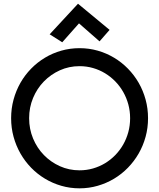

<svg xmlns="http://www.w3.org/2000/svg" viewBox="-20 -983 859 1036"><path d="M778.8 -345.2Q778.8 -293 765.6 -244.9Q752.4 -196.8 728.3 -154.8Q704.1 -112.8 670.4 -78.1Q636.7 -43.5 595.5 -18.8Q554.2 5.9 507.1 19.5Q460 33.2 409.2 33.2Q357.9 33.2 310.8 19.5Q263.7 5.9 222.7 -18.8Q181.6 -43.5 147.9 -78.1Q114.3 -112.8 90.3 -154.8Q66.4 -196.8 53.2 -244.9Q40 -293 40 -345.2Q40 -397.5 53.2 -445.8Q66.4 -494.1 90.3 -536.1Q114.3 -578.1 147.9 -612.5Q181.6 -647 222.7 -671.6Q263.7 -696.3 311 -709.7Q358.4 -723.1 409.2 -723.1Q460 -723.1 507.1 -709.7Q554.2 -696.3 595.5 -671.6Q636.7 -647 670.4 -612.5Q704.1 -578.1 728.3 -536.1Q752.4 -494.1 765.6 -445.8Q778.8 -397.5 778.8 -345.2ZM682.1 -345.2Q682.1 -383.8 672.4 -419.7Q662.6 -455.6 644.8 -486.8Q627 -518.1 602.1 -543.7Q577.1 -569.3 546.9 -587.6Q516.6 -606 481.7 -616Q446.8 -626 409.2 -626Q352.5 -626 303.2 -603.8Q253.9 -581.5 216.8 -543.5Q179.7 -505.4 158.4 -454.3Q137.2 -403.3 137.2 -345.2Q137.2 -287.1 158.4 -235.8Q179.7 -184.6 216.8 -146.5Q253.9 -108.4 303.2 -86.2Q352.5 -64 409.2 -64Q446.8 -64 481.7 -74Q516.6 -84 546.9 -102.3Q577.1 -120.6 602.1 -146.2Q627 -171.9 644.8 -203.1Q662.6 -234.4 672.4 -270.3Q682.1 -306.2 682.1 -345.2ZM571.3 -821.8 517.1 -759.8 406.2 -856.9 315.9 -754.9 248 -797.9 400.9 -962.9Z"/></svg>

Font: McLaren
Style: Regular
Weight: 400
Designer: Astigmatic (AOETI)
Foundry: Astigmatic (AOETI)
Version: Version 1.000